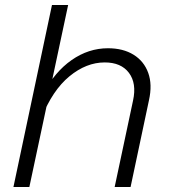

<svg xmlns="http://www.w3.org/2000/svg" viewBox="-20 -752 690 772"><path d="M441 0 515 -348Q530 -417 498.5 -459Q467 -501 401 -501Q327 -501 259 -445Q191 -389 147 -278L155 -377Q200 -463 268 -510.5Q336 -558 414 -558Q475 -558 517 -532Q559 -506 576 -459Q593 -412 579 -349L505 0ZM34 0 189 -732H254L98 0Z"/></svg>

Font: Azeret Mono ExtraLight
Style: Italic
Weight: 250
Italic angle: -12°
Designer: Martin Vácha
Foundry: Displaay
Version: Version 1.002